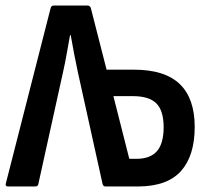

<svg xmlns="http://www.w3.org/2000/svg" viewBox="-21 -675 752 695"><path d="M8.4 0Q-3.5 0 0.5 -12.4L162.5 -646.6Q165 -655 174.4 -655H295.6Q304.1 -655 307.6 -646.6L364.8 -422.8H463.8Q575.5 -422.8 629.7 -370.7Q683.8 -318.6 683.8 -215.7Q683.8 -111.8 634.4 -56.1Q584.9 -0.5 479.4 0H360.8Q353.3 0 350.4 -8.4L260.6 -414.9Q253.6 -447.9 247.1 -481.3Q240.5 -514.7 235 -547.7H232.5Q226.5 -514.7 220.7 -481.6Q215 -448.4 207.5 -415.4L117.8 -8.9Q116.2 0 106.4 0ZM447 -100.1H473Q522.9 -100.1 547.2 -127.9Q571.4 -155.6 571.4 -215.7Q570.9 -275.6 544.4 -301.3Q517.9 -327 459.9 -327H389.5Z"/></svg>

Font: Sofia Sans Condensed
Style: Regular
Weight: 400
Designer: Botio Nikoltchev, Ani Petrova
Foundry: lettersoup
Version: Version 4.100